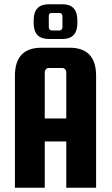

<svg xmlns="http://www.w3.org/2000/svg" viewBox="-20 -881 525 901"><path d="M307 -657Q431 -657 431 -525V0H291V-217H190V0H50V-525Q50 -657 174 -657ZM190 -325H291V-542Q291 -550 285.5 -556Q280 -562 272 -562H209Q201 -562 195.5 -556Q190 -550 190 -542ZM273 -861Q343 -861 343 -786V-773Q343 -698 273 -698H209Q138 -698 138 -773V-786Q138 -861 209 -861ZM273 -752V-806Q273 -812 269 -816Q265 -820 260 -820H222Q209 -820 209 -806V-752Q209 -747 213 -742.5Q217 -738 222 -738H260Q265 -738 269 -742.5Q273 -747 273 -752Z"/></svg>

Font: Squada One
Style: Regular
Weight: 400
Designer: Joe Prince
Foundry: Joe Prince
Version: Version 1.001